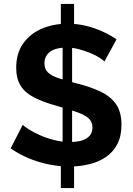

<svg xmlns="http://www.w3.org/2000/svg" viewBox="-20 -835 674 972"><path d="M288 -64H355V117H288ZM297 -80V-627L345 -638V-78ZM288 -815H355V-650L288 -640ZM509 -524Q502 -531 483.5 -543Q465 -555 438.5 -566Q412 -577 381 -585.5Q350 -594 318 -594Q262 -594 233.5 -573Q205 -552 205 -514Q205 -485 223 -468Q241 -451 277 -439Q313 -427 367 -413Q437 -396 488.5 -371.5Q540 -347 567.5 -307.5Q595 -268 595 -203Q595 -146 574 -105.5Q553 -65 516 -40Q479 -15 431.5 -3.5Q384 8 332 8Q279 8 225.5 -3Q172 -14 123.5 -34.5Q75 -55 34 -84L95 -203Q104 -194 127 -179.5Q150 -165 182.5 -150.5Q215 -136 254.5 -126Q294 -116 334 -116Q390 -116 419 -135Q448 -154 448 -189Q448 -221 425 -239Q402 -257 360.5 -270.5Q319 -284 264 -300Q196 -319 151 -342.5Q106 -366 84 -402Q62 -438 62 -492Q62 -565 97 -614.5Q132 -664 191 -689.5Q250 -715 322 -715Q372 -715 416.5 -704Q461 -693 500 -675Q539 -657 570 -636Z"/></svg>

Font: Raleway Thin
Style: Bold
Weight: 700
Version: Version 4.026